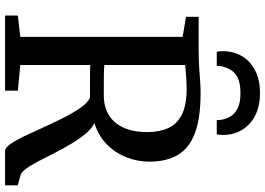

<svg xmlns="http://www.w3.org/2000/svg" viewBox="-160 -858 1018 737"><g transform="rotate(90 348.5 -489.0)"><path d="M39 0V-49L121 -58.5V-681.5L44 -694.5V-743H174Q209 -743 237.5 -745Q266 -747 290.5 -748.8Q315 -750.5 337.5 -750.5Q434.5 -750.5 492.2 -728Q550 -705.5 575 -661.8Q600 -618 600 -554Q600 -508.5 583.2 -465.8Q566.5 -423 533.5 -390.5Q500.5 -358 452 -343Q474 -332 494 -307.8Q514 -283.5 532.5 -252.2Q551 -221 567.5 -188.5Q584 -156 598.8 -127.5Q613.5 -99 627.2 -80.5Q641 -62 653 -59L691 -48.5V0H559Q546.5 0 531.8 -21.2Q517 -42.5 500.8 -76.8Q484.5 -111 466.8 -150.5Q449 -190 430.2 -226.8Q411.5 -263.5 392.5 -290.5Q373.5 -317.5 354.5 -326Q343.5 -326 325.5 -326Q307.5 -326 288.2 -326Q269 -326 252.8 -326.2Q236.5 -326.5 229 -327V-58.5L327.5 -49V0ZM346.5 -379Q388.5 -379 419.8 -397.5Q451 -416 468.8 -453.2Q486.5 -490.5 486.5 -547Q486.5 -592.5 471.2 -626.2Q456 -660 419.5 -678.5Q383 -697 318.5 -697Q304 -697 288.8 -696Q273.5 -695 258.5 -693.8Q243.5 -692.5 229 -691.5V-381Q243.5 -379.5 267.2 -379.2Q291 -379 313.5 -379Q336 -379 346.5 -379ZM336.5 -978.5Q387 -978.5 423 -960Q459 -941.5 478.2 -909.2Q497.5 -877 497.5 -836Q497.5 -830.5 497 -824.5Q496.5 -818.5 495.5 -812.5H440.5Q440.5 -815 440.5 -819.2Q440.5 -823.5 439.5 -828.5Q437 -845.5 427.8 -863Q418.5 -880.5 397 -892Q375.5 -903.5 336.5 -903.5Q297.5 -903.5 276.2 -892Q255 -880.5 245.8 -863Q236.5 -845.5 233.5 -828.5Q233 -823.5 232.8 -819.2Q232.5 -815 232.5 -812.5H178Q177 -818.5 176.5 -824.5Q176 -830.5 176 -836Q176 -877 195 -909.2Q214 -941.5 250 -960Q286 -978.5 336.5 -978.5Z"/></g></svg>

Font: Merriweather 20pt
Style: Regular
Weight: 400
Version: Version 2.100